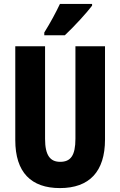

<svg xmlns="http://www.w3.org/2000/svg" viewBox="-20 -950 614 980"><path d="M450 -921V-930H286C265 -886 239 -837 206 -784V-770H311C359 -815 423 -885 450 -921ZM516 -238V-714H365V-242C365 -155 340 -124 287 -124C237 -124 210 -156 210 -241V-714H58V-235C58 -70 139 10 286 10C436 10 516 -74 516 -238Z"/></svg>

Font: Noto Sans Myanmar ExtraCondensed ExtraBold
Style: Regular
Weight: 800
Width: 2
Designer: Monotype Design Team
Foundry: Monotype Imaging Inc.
Version: Version 2.107